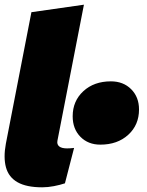

<svg xmlns="http://www.w3.org/2000/svg" viewBox="-22 -790 629 819"><path d="M255 -8Q234 -1 208 4Q182 9 158 9Q91 9 53 -12.5Q15 -34 3.5 -76Q-8 -118 3 -177L112 -738L336 -770L223 -190Q220 -174 230.5 -165.5Q241 -157 264 -157Q271 -157 278.5 -157.5Q286 -158 294 -159ZM406 -173Q354 -173 321 -206.5Q288 -240 288 -294Q288 -359 333.5 -401Q379 -443 451 -443Q504 -443 537.5 -409.5Q571 -376 571 -323Q571 -257 525 -215Q479 -173 406 -173Z"/></svg>

Font: REM Black
Style: Italic
Weight: 900
Italic angle: -11°
Designer: Octavio Pardo
Foundry: Ashler Design
Version: Version 1.005;gftools[0.9.28]